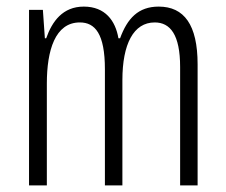

<svg xmlns="http://www.w3.org/2000/svg" viewBox="-20 -562 685 582"><path d="M461 -542C399 -542 366 -506 344 -446H339C330 -499 299 -542 234 -542C170 -542 138 -497 120 -446H116L110 -532H68V0H122V-309C122 -409 147 -494 222 -494C268 -494 298 -460 298 -352V0H351V-319C351 -429 385 -494 449 -494C496 -494 526 -457 526 -359V0H579V-367C579 -487 538 -542 461 -542Z"/></svg>

Font: Noto Sans Gujarati ExtraCondensed Light
Style: Regular
Weight: 300
Width: 2
Designer: Jelle Bosma - Monotype Design Team, Universal Thirst
Foundry: Monotype Imaging Inc.
Version: Version 2.106